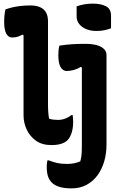

<svg xmlns="http://www.w3.org/2000/svg" viewBox="-20 -790 640 1060"><path d="M10 -738Q21 -742 33 -745.5Q45 -749 58 -751.5Q71 -754 85 -756Q99 -758 114.5 -759Q130 -760 146 -760Q180 -760 202 -750Q224 -740 234.5 -720.5Q245 -701 245 -672Q245 -625 245 -579.5Q245 -534 245 -488.5Q245 -443 245 -398Q245 -353 245 -307Q245 -261 245 -214Q245 -190 246.5 -170Q248 -150 251 -135Q262 -131 274.5 -129.5Q287 -128 301 -128Q312 -128 324 -130.5Q336 -133 349 -139Q362 -145 375 -155H381Q382 -146 383 -137Q384 -128 384 -120Q384 -98 381 -80Q378 -62 372.5 -48.5Q367 -35 361 -26Q351 -12 336.5 -4Q322 4 304 7.5Q286 11 264 11Q212 11 178 -13.5Q144 -38 127 -75.5Q110 -113 110 -153Q110 -201 110 -245.5Q110 -290 110 -332Q110 -374 110 -416Q110 -458 110 -502.5Q110 -547 110 -595L105 -599Q95 -594 85 -590Q75 -586 65 -584.5Q55 -583 46 -583Q27 -583 15 -603.5Q3 -624 3 -670Q3 -690 5 -707.5Q7 -725 10 -738ZM451 -548Q487 -548 513 -541Q539 -534 553.5 -520Q568 -506 568 -486Q568 -436 568 -387.5Q568 -339 568 -289.5Q568 -240 568 -190.5Q568 -141 568 -91Q568 -41 568 9Q568 57 555.5 100.5Q543 144 518.5 177.5Q494 211 458 230.5Q422 250 375 250Q334 250 307.5 241.5Q281 233 267 219Q251 203 244.5 182Q238 161 238 130Q238 120 239 111.5Q240 103 242 95H248Q274 105 296 110Q318 115 350 115Q374 115 391.5 111Q409 107 423 101Q427 88 429 73.5Q431 59 431.5 41Q432 23 432 0Q432 -52 432 -104Q432 -156 432 -208.5Q432 -261 432 -313Q432 -365 432 -417L426 -421Q417 -415 406.5 -410.5Q396 -406 386.5 -403.5Q377 -401 367 -399.5Q357 -398 348 -398Q327 -398 314.5 -419.5Q302 -441 302 -486Q302 -501 303.5 -514.5Q305 -528 308 -538Q328 -541 345.5 -543Q363 -545 380 -546Q397 -547 415 -547.5Q433 -548 451 -548ZM403 -755Q412 -758 422.5 -761Q433 -764 444.5 -766Q456 -768 468.5 -769Q481 -770 493 -770Q537 -770 565 -755.5Q593 -741 593 -703V-634Q585 -631 575.5 -628Q566 -625 555.5 -623Q545 -621 534.5 -620Q524 -619 513 -619Q481 -619 456.5 -629Q432 -639 417.5 -657Q403 -675 403 -699Z"/></svg>

Font: Recursive Monospace Casual
Style: Bold
Weight: 700
Version: Version 1.047